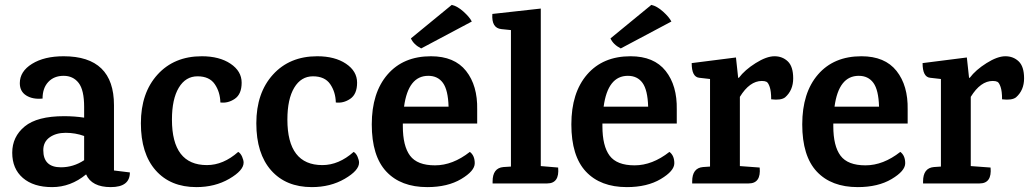

<svg xmlns="http://www.w3.org/2000/svg" viewBox="-20 -750 4209 785"><path d="M511 -45Q511 15 433 15Q355 15 332 -37Q269 15 193 15Q117 15 73.5 -22.5Q30 -60 30 -125.5Q30 -191 81 -233Q132 -275 242 -275Q285 -275 324 -269V-313Q324 -382 301.5 -411Q279 -440 240 -440Q201 -440 177.5 -415Q154 -390 154 -347Q114 -343 87.5 -359.5Q61 -376 61 -410Q61 -458 111 -489Q161 -520 240 -520Q446 -520 446 -320V-53ZM324 -194Q288 -207 248.5 -207Q209 -207 183 -188.5Q157 -170 157 -136Q157 -66 229 -66Q280 -66 324 -95Z M805 -520Q877 -520 922.5 -489.5Q968 -459 968 -412Q968 -365 940 -346Q912 -327 881 -331Q880 -374 858 -406Q836 -438 787.5 -438Q739 -438 711 -391.5Q683 -345 683 -261Q683 -75 826 -75Q893 -75 954 -129Q964 -123 970 -109Q976 -95 976 -85Q976 -53 917.5 -19Q859 15 783 15Q677 15 616.5 -53.5Q556 -122 556 -246Q556 -370 624 -445Q692 -520 805 -520Z M1277 -520Q1349 -520 1394.5 -489.5Q1440 -459 1440 -412Q1440 -365 1412 -346Q1384 -327 1353 -331Q1352 -374 1330 -406Q1308 -438 1259.5 -438Q1211 -438 1183 -391.5Q1155 -345 1155 -261Q1155 -75 1298 -75Q1365 -75 1426 -129Q1436 -123 1442 -109Q1448 -95 1448 -85Q1448 -53 1389.5 -19Q1331 15 1255 15Q1149 15 1088.5 -53.5Q1028 -122 1028 -246Q1028 -370 1096 -445Q1164 -520 1277 -520Z M1627 -245V-234Q1627 -153 1656.5 -113.5Q1686 -74 1758.5 -74Q1831 -74 1901 -129Q1921 -114 1921 -82.5Q1921 -51 1865.5 -18Q1810 15 1727 15Q1619 15 1559.5 -48.5Q1500 -112 1500 -241.5Q1500 -371 1564.5 -445.5Q1629 -520 1742 -520Q1838 -520 1885.5 -460Q1933 -400 1931 -302V-245ZM1731 -440Q1649 -440 1632 -314H1814Q1812 -382 1791 -411Q1770 -440 1731 -440ZM1909 -662 1702 -552Q1671 -568 1660 -593L1827 -730Q1850 -725 1875 -702.5Q1900 -680 1909 -662Z M2217 0H1994V-8Q1994 -63 2038 -67L2069 -69V-627L2030 -631Q1989 -635 1993 -693L2191 -715V-71L2262 -65Q2268 0 2217 0Z M2443 -245V-234Q2443 -153 2472.5 -113.5Q2502 -74 2574.5 -74Q2647 -74 2717 -129Q2737 -114 2737 -82.5Q2737 -51 2681.5 -18Q2626 15 2543 15Q2435 15 2375.5 -48.5Q2316 -112 2316 -241.5Q2316 -371 2380.5 -445.5Q2445 -520 2558 -520Q2654 -520 2701.5 -460Q2749 -400 2747 -302V-245ZM2547 -440Q2465 -440 2448 -314H2630Q2628 -382 2607 -411Q2586 -440 2547 -440ZM2725 -662 2518 -552Q2487 -568 2476 -593L2643 -730Q2666 -725 2691 -702.5Q2716 -680 2725 -662Z M3190 -352Q3173 -339 3133 -344Q3133 -377 3127 -394.5Q3121 -412 3114 -415.5Q3107 -419 3095 -419Q3045 -419 3005 -354V-71L3086 -65Q3092 0 3041 0H2810Q2810 0 2810 -8Q2810 -63 2854 -67L2883 -69V-427L2839 -432Q2808 -435 2808 -492L2989 -515L2998 -432H3001Q3025 -464 3069.5 -492Q3114 -520 3146.5 -520Q3179 -520 3201 -499Q3223 -478 3223 -429.5Q3223 -381 3190 -352Z M3387 -245V-234Q3387 -153 3416.5 -113.5Q3446 -74 3518.5 -74Q3591 -74 3661 -129Q3681 -114 3681 -82.5Q3681 -51 3625.5 -18Q3570 15 3487 15Q3379 15 3319.5 -48.5Q3260 -112 3260 -241.5Q3260 -371 3324.5 -445.5Q3389 -520 3502 -520Q3598 -520 3645.5 -460Q3693 -400 3691 -302V-245ZM3491 -440Q3409 -440 3392 -314H3574Q3572 -382 3551 -411Q3530 -440 3491 -440Z M4134 -352Q4117 -339 4077 -344Q4077 -377 4071 -394.5Q4065 -412 4058 -415.5Q4051 -419 4039 -419Q3989 -419 3949 -354V-71L4030 -65Q4036 0 3985 0H3754Q3754 0 3754 -8Q3754 -63 3798 -67L3827 -69V-427L3783 -432Q3752 -435 3752 -492L3933 -515L3942 -432H3945Q3969 -464 4013.5 -492Q4058 -520 4090.5 -520Q4123 -520 4145 -499Q4167 -478 4167 -429.5Q4167 -381 4134 -352Z"/></svg>

Font: Karma
Style: Bold
Weight: 700
Designer: Joana Correia
Foundry: Indian Type Foundry
Version: Version 1.202;PS 1.0;hotconv 1.0.78;makeotf.lib2.5.61930; tt